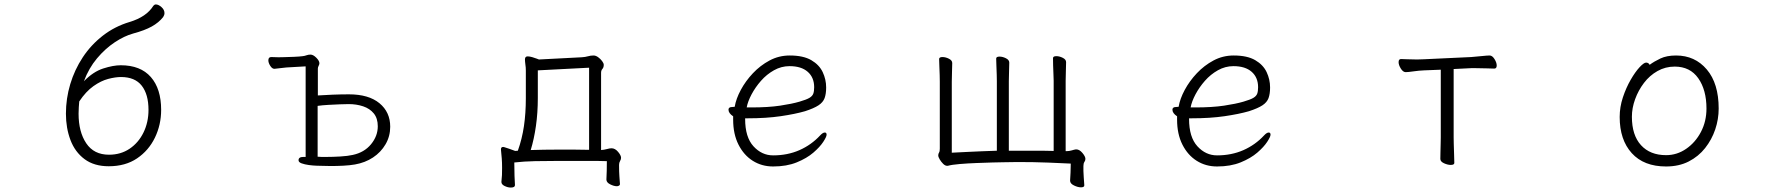

<svg xmlns="http://www.w3.org/2000/svg" viewBox="-20 -734 8040 865"><path d="M358 -368Q400 -411 445 -425.5Q490 -440 524 -440Q613 -440 659.5 -387Q706 -334 706 -239Q706 -172 678 -114Q650 -56 597.5 -20.5Q545 15 470 15Q404 15 361 -17Q318 -49 297.5 -103Q277 -157 277 -222Q277 -290 296.5 -355Q316 -420 353 -476Q390 -532 443.5 -573.5Q497 -615 564 -635Q640 -658 671 -708Q676 -714 682 -714Q694 -714 707.5 -702Q721 -690 721 -675Q721 -666 715 -657Q695 -632 663.5 -614.5Q632 -597 580 -583Q540 -572 497 -543.5Q454 -515 417 -471Q380 -427 358 -368ZM337 -277Q336 -266 335 -251Q334 -236 334 -222Q334 -140 368.5 -88.5Q403 -37 471 -37Q524 -37 564 -64Q604 -91 626.5 -137Q649 -183 649 -239Q649 -309 618.5 -348Q588 -387 525 -387Q500 -387 467.5 -378.5Q435 -370 401 -346Q367 -322 337 -277Z M1357 -435 1270 -430Q1258 -429 1243 -427Q1228 -425 1217 -424H1216Q1206 -424 1197.5 -437.5Q1189 -451 1189 -462Q1189 -477 1202 -477Q1210 -477 1218 -476.5Q1226 -476 1235 -476Q1239 -476 1259.5 -476.5Q1280 -477 1304.5 -478Q1329 -479 1344 -481Q1353 -482 1361 -485Q1369 -488 1379 -488Q1391 -488 1405 -474Q1419 -460 1419 -449Q1419 -444 1415.5 -437.5Q1412 -431 1412 -425V-304Q1441 -306 1479 -307.5Q1517 -309 1552 -309Q1641 -309 1689.5 -269Q1738 -229 1738 -163Q1738 -120 1717 -84Q1696 -48 1660.5 -24.5Q1625 -1 1579 7Q1556 11 1527 12.5Q1498 14 1472 14Q1459 14 1447 13.5Q1435 13 1425 13Q1421 13 1405.5 12.5Q1390 12 1371.5 9.5Q1353 7 1339 2Q1325 -3 1325 -12Q1325 -27 1346 -27H1357ZM1411 -28Q1419 -27 1429 -27Q1439 -27 1450 -27Q1480 -27 1513.5 -29Q1547 -31 1569 -36Q1621 -47 1651.5 -84Q1682 -121 1682 -165Q1682 -201 1664 -223Q1646 -245 1616 -255Q1586 -265 1551 -265Q1536 -265 1511 -264Q1486 -263 1459 -261.5Q1432 -260 1411 -257Z M2773 96Q2773 100 2768.5 102.5Q2764 105 2759 105Q2746 105 2729 96.5Q2712 88 2712 75V74Q2713 57 2713.5 35.5Q2714 14 2714 -8Q2696 -9 2669 -9Q2642 -9 2612 -9H2493Q2440 -9 2390.5 -8Q2341 -7 2297 -2Q2297 34 2298 58.5Q2299 83 2300 100Q2300 111 2281 111Q2268 111 2253.5 104Q2239 97 2239 86V85Q2241 68 2241.5 54.5Q2242 41 2242 22Q2242 -2 2240.5 -20.5Q2239 -39 2237 -59V-62Q2237 -72 2247 -72Q2250 -72 2252 -71Q2263 -68 2275 -63.5Q2287 -59 2301 -54L2313 -55Q2332 -108 2340.5 -166Q2349 -224 2349 -291V-386Q2349 -402 2349 -416.5Q2349 -431 2347 -443Q2346 -451 2345.5 -456.5Q2345 -462 2345 -466Q2345 -480 2357 -480Q2366 -480 2378 -476.5Q2390 -473 2399 -469.5Q2408 -466 2408 -466L2601 -476Q2617 -477 2629 -480.5Q2641 -484 2654 -484Q2664 -484 2674.5 -476.5Q2685 -469 2692.5 -459Q2700 -449 2700 -442Q2700 -430 2694 -423.5Q2688 -417 2688 -406V-58Q2702 -59 2714.5 -62.5Q2727 -66 2735 -66Q2751 -66 2764.5 -50Q2778 -34 2778 -23Q2778 -16 2773.5 -8.5Q2769 -1 2769 9Q2769 41 2770.5 60Q2772 79 2773 95ZM2634 -429 2403 -417V-292Q2403 -226 2394.5 -166.5Q2386 -107 2371 -58Q2399 -59 2431 -59.5Q2463 -60 2492 -60Q2528 -60 2565.5 -60Q2603 -60 2634 -59Z M3337 -201V-198Q3337 -116 3374.5 -75Q3412 -34 3463 -34Q3528 -34 3581.5 -57.5Q3635 -81 3675 -124Q3687 -137 3696 -137Q3704 -137 3704 -127Q3704 -118 3689 -95Q3674 -72 3644.5 -46.5Q3615 -21 3569.5 -2.5Q3524 16 3463 16Q3412 16 3371.5 -9.5Q3331 -35 3307 -82.5Q3283 -130 3283 -195V-210Q3262 -224 3262 -240Q3262 -252 3279 -252Q3281 -252 3285.5 -252.5Q3290 -253 3290 -253Q3296 -289 3317.5 -329Q3339 -369 3372 -404Q3405 -439 3447 -461.5Q3489 -484 3538 -484Q3599 -484 3635 -463Q3671 -442 3686.5 -409Q3702 -376 3702 -340Q3702 -311 3695 -292Q3688 -273 3667.5 -259.5Q3647 -246 3607 -233Q3562 -220 3497 -210.5Q3432 -201 3349 -201ZM3365 -250Q3441 -250 3494.5 -258Q3548 -266 3582 -276Q3613 -285 3626.5 -293Q3640 -301 3644 -312Q3648 -323 3648 -341Q3648 -385 3619 -410.5Q3590 -436 3537 -436Q3500 -436 3467 -417.5Q3434 -399 3408.5 -370Q3383 -341 3366 -309Q3349 -277 3344 -250Z M4865 101Q4865 110 4850 110Q4836 110 4818.5 101.5Q4801 93 4801 80V79Q4802 62 4803 43.5Q4804 25 4804 3Q4767 1 4702.5 -1.5Q4638 -4 4565 -4Q4549 -4 4532 -3.5Q4515 -3 4498 -3Q4484 -3 4451 -2Q4418 -1 4378.5 0.5Q4339 2 4303.5 5Q4268 8 4250 13H4247Q4238 13 4229 4Q4220 -5 4213.5 -16Q4207 -27 4207 -34Q4207 -41 4210.5 -46.5Q4214 -52 4214 -64V-366Q4214 -376 4213.5 -395.5Q4213 -415 4212 -436Q4211 -457 4211 -468Q4211 -477 4226 -477Q4240 -477 4255 -469.5Q4270 -462 4270 -450Q4270 -438 4269 -411Q4268 -384 4268 -366V-46Q4268 -46 4287 -47Q4306 -48 4337 -49.5Q4368 -51 4403 -52.5Q4438 -54 4471 -55V-368Q4471 -378 4470.5 -397.5Q4470 -417 4469 -438Q4468 -459 4468 -470Q4468 -479 4483 -479Q4497 -479 4512 -471.5Q4527 -464 4527 -452Q4527 -440 4526 -413Q4525 -386 4525 -368V-55H4623Q4649 -55 4675 -55Q4701 -55 4727 -54V-370Q4727 -380 4726 -399.5Q4725 -419 4724.5 -440Q4724 -461 4724 -472Q4724 -481 4739 -481Q4753 -481 4768 -473.5Q4783 -466 4783 -454Q4783 -442 4782 -415Q4781 -388 4781 -370V-53H4784Q4797 -53 4808.5 -56.5Q4820 -60 4827 -61H4829Q4843 -61 4856.5 -45Q4870 -29 4870 -18Q4870 -11 4865.5 -4.5Q4861 2 4861 14V36Q4861 46 4862.5 65Q4864 84 4865 100Z M5337 -201V-198Q5337 -116 5374.5 -75Q5412 -34 5463 -34Q5528 -34 5581.5 -57.5Q5635 -81 5675 -124Q5687 -137 5696 -137Q5704 -137 5704 -127Q5704 -118 5689 -95Q5674 -72 5644.5 -46.5Q5615 -21 5569.5 -2.5Q5524 16 5463 16Q5412 16 5371.5 -9.5Q5331 -35 5307 -82.5Q5283 -130 5283 -195V-210Q5262 -224 5262 -240Q5262 -252 5279 -252Q5281 -252 5285.5 -252.5Q5290 -253 5290 -253Q5296 -289 5317.5 -329Q5339 -369 5372 -404Q5405 -439 5447 -461.5Q5489 -484 5538 -484Q5599 -484 5635 -463Q5671 -442 5686.5 -409Q5702 -376 5702 -340Q5702 -311 5695 -292Q5688 -273 5667.5 -259.5Q5647 -246 5607 -233Q5562 -220 5497 -210.5Q5432 -201 5349 -201ZM5365 -250Q5441 -250 5494.5 -258Q5548 -266 5582 -276Q5613 -285 5626.5 -293Q5640 -301 5644 -312Q5648 -323 5648 -341Q5648 -385 5619 -410.5Q5590 -436 5537 -436Q5500 -436 5467 -417.5Q5434 -399 5408.5 -370Q5383 -341 5366 -309Q5349 -277 5344 -250Z M6471 -420 6396 -417Q6372 -416 6348 -412.5Q6324 -409 6313 -409Q6301 -409 6291 -425Q6281 -441 6281 -454Q6281 -468 6292 -468Q6300 -468 6320.5 -467Q6341 -466 6364 -466Q6372 -466 6380 -466.5Q6388 -467 6395 -467L6608 -477Q6633 -479 6657 -481.5Q6681 -484 6691 -484Q6703 -484 6713 -468Q6723 -452 6723 -439Q6723 -425 6712 -425Q6703 -425 6677.5 -426Q6652 -427 6626 -427H6609L6529 -423V-115Q6529 -109 6529.5 -86Q6530 -63 6531 -38Q6532 -13 6532 0Q6532 9 6516 9Q6502 9 6485.5 1.5Q6469 -6 6469 -18Q6469 -26 6469.5 -46.5Q6470 -67 6470.5 -87.5Q6471 -108 6471 -115Z M7412 -442Q7432 -457 7460.5 -470.5Q7489 -484 7531 -484Q7616 -484 7669.5 -421Q7723 -358 7723 -245Q7723 -197 7707.5 -151Q7692 -105 7662 -67Q7632 -29 7588 -6.5Q7544 16 7486 16Q7386 16 7331.5 -44Q7277 -104 7277 -207Q7277 -252 7291.5 -295.5Q7306 -339 7326.5 -374.5Q7347 -410 7366.5 -431Q7386 -452 7396 -452Q7407 -452 7412 -442ZM7486 -35Q7535 -35 7576.5 -63.5Q7618 -92 7643 -139.5Q7668 -187 7668 -245Q7668 -329 7631 -381.5Q7594 -434 7525 -434Q7483 -434 7447.5 -414Q7412 -394 7386.5 -360.5Q7361 -327 7346.5 -287Q7332 -247 7332 -208Q7332 -125 7373 -80Q7414 -35 7486 -35Z"/></svg>

Font: Moon Stars Kai HW Light
Style: Regular
Weight: 300
Designer: GuiWonder
Version: Version 1.101